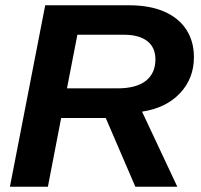

<svg xmlns="http://www.w3.org/2000/svg" viewBox="-20 -708 762 728"><path d="M211.9 -260.7 161.6 0H17.6L151.4 -688H469.2Q547.4 -688 602.5 -664.1Q657.7 -640.1 686.5 -595.7Q715.3 -551.3 715.3 -491.2Q715.3 -410.6 662.4 -354.5Q609.4 -298.3 518.6 -284.7L652.3 0H493.2L380.9 -260.7ZM425.8 -373Q496.6 -373 533 -401.6Q569.3 -430.2 569.3 -482.9Q569.3 -528.3 538.3 -552.2Q507.3 -576.2 451.2 -576.2H273.4L233.9 -373Z"/></svg>

Font: Arimo
Style: Italic
Weight: 400
Italic angle: -12°
Designer: Steve Matteson
Foundry: Monotype Imaging Inc.
Version: Version 1.33